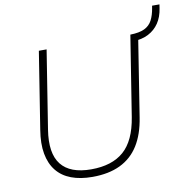

<svg xmlns="http://www.w3.org/2000/svg" viewBox="-90 -927 1021 1025"><g transform="rotate(-10 420.5 -414.5)"><path d="M330 8Q264 8 215 -10.5Q166 -29 136 -66.5Q106 -104 96 -159.5Q86 -215 98 -288L164 -705H206L139 -282Q119 -156 167.5 -94.5Q216 -33 330 -33Q443 -33 507 -89Q571 -145 591 -270L660 -705H702L632 -261Q618 -171 580.5 -111.5Q543 -52 480.5 -22Q418 8 330 8ZM669 -667 656 -680 660 -705Q709 -706 737 -719.5Q765 -733 779 -760Q793 -787 799 -825L801 -837H841L838 -817Q831 -770 809 -737.5Q787 -705 752 -687Q717 -669 669 -667Z"/></g></svg>

Font: Nunito Sans 12pt ExtraLight 12pt ExtraLight
Style: Italic
Weight: 250
Italic angle: -9°
Version: Version 3.101;gftools[0.9.27]